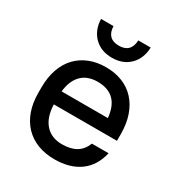

<svg xmlns="http://www.w3.org/2000/svg" viewBox="-168 -815 876 938"><g transform="rotate(30 270.0 -346.0)"><path d="M275 8Q222 8 179.5 -8.5Q137 -25 107 -56.5Q77 -88 61 -133Q45 -178 45 -236V-264Q45 -322 61 -367.5Q77 -413 106.5 -444Q136 -475 177.5 -491.5Q219 -508 270 -508Q321 -508 362.5 -491.5Q404 -475 433.5 -443Q463 -411 479 -365Q495 -319 495 -259V-223H139Q141 -152 175.5 -113Q210 -74 270 -74Q318 -74 349 -92Q380 -110 396 -150H490Q472 -72 416.5 -32Q361 8 275 8ZM270 -426Q213 -426 180 -393Q147 -360 140 -297H401Q389 -426 270 -426ZM270 -562Q208 -562 170 -600Q132 -638 130 -700H200Q203 -630 270 -630Q337 -630 340 -700H410Q408 -638 370 -600Q332 -562 270 -562Z"/></g></svg>

Font: PT Root UI Medium
Style: Regular
Weight: 500
Designer: Vitaly Kuzmin
Foundry: ParaType Ltd.
Version: Version 2.001G